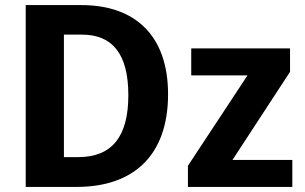

<svg xmlns="http://www.w3.org/2000/svg" viewBox="-20 -734 1196 754"><path d="M640 -364C640 -593 512 -714 300 -714H81V0H281C504 0 640 -123 640 -364ZM484 -360C484 -199 421 -117 287 -117H231V-598H302C421 -598 484 -523 484 -360ZM1128 0V-106H893L1119 -452V-544H731V-438H952L718 -83V0Z"/></svg>

Font: Noto Sans Display
Style: Bold
Weight: 700
Designer: Monotype Design Team
Foundry: Monotype Imaging Inc.
Version: Version 1.900